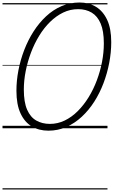

<svg xmlns="http://www.w3.org/2000/svg" viewBox="-20 -1023 907 1531"><path d="M366 19Q291 19 233.5 -15Q176 -49 143.5 -119.5Q111 -190 111 -299Q111 -380 127 -463Q143 -546 173.5 -625Q204 -704 247.5 -772Q291 -840 347 -892.5Q403 -945 470.5 -974Q538 -1003 615 -1003Q689 -1003 745.5 -968.5Q802 -934 834.5 -864.5Q867 -795 867 -687Q867 -606 851 -522Q835 -438 805 -359Q775 -280 731.5 -212Q688 -144 632 -92Q576 -40 509 -10.5Q442 19 366 19ZM378 -35Q440 -35 496 -62Q552 -89 600 -137Q648 -185 686.5 -247.5Q725 -310 752 -382Q779 -454 793.5 -529Q808 -604 808 -677Q808 -776 782.5 -835.5Q757 -895 711 -922.5Q665 -950 603 -950Q540 -950 484 -923Q428 -896 379.5 -848.5Q331 -801 292.5 -738Q254 -675 227 -603.5Q200 -532 185 -456.5Q170 -381 170 -309Q170 -209 196 -149Q222 -89 269 -62Q316 -35 378 -35ZM0 478H837V488H0ZM0 -20H837V0H0ZM0 -505H837V-500H0ZM0 -998H837V-988H0Z"/></svg>

Font: Playwrite AU SA Guides
Style: Regular
Weight: 400
Designer: Veronika Burian, José Scaglione
Foundry: TypeTogether
Version: Version 1.003